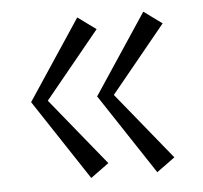

<svg xmlns="http://www.w3.org/2000/svg" viewBox="-39 -537 534 504"><g transform="rotate(-5 228.0 -284.5)"><path d="M42 -285 182 -496 230 -461 86 -285 230 -108 182 -73ZM216 -285 356 -496 404 -461 260 -285 404 -108 356 -73Z"/></g></svg>

Font: Fahkwang ExtraLight
Style: Regular
Weight: 275
Designer: Suppakit Chalermlarp | Katatrad Co.,Ltd.
Foundry: Cadson Demak Co.,Ltd.
Version: Version 1.000; ttfautohint (v1.6)